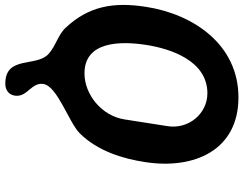

<svg xmlns="http://www.w3.org/2000/svg" viewBox="-120 -814 941 742"><g transform="rotate(-90 351.0 -443.5)"><path d="M95 -353C66 -165 140 7 345 7C550 7 667 -168 695 -350C715 -477 697 -572 615 -660C588 -690 543 -699 513 -727C461 -774 508 -894 398 -894C375 -894 356 -882 352 -858C344 -809 404 -794 397 -747C389 -693 250 -649 207 -607C138 -538 108 -440 95 -353ZM438 -588C563 -588 563 -448 548 -350C533 -253 486 -113 361 -113C282 -113 221 -186 234 -267L260 -433C273 -520 355 -588 438 -588Z"/></g></svg>

Font: Asimov Print
Style: Regular
Weight: 500
Designer: Google
Version: Version 2.000980: 2014